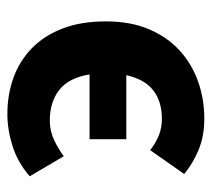

<svg xmlns="http://www.w3.org/2000/svg" viewBox="-46 -502 560 507"><g transform="rotate(90 233.5 -248.0)"><path d="M281 12Q228 12 183.5 -4.5Q139 -21 106 -53.5Q73 -86 54.5 -134.5Q36 -183 36 -248Q36 -313 56.5 -361.5Q77 -410 112.5 -442.5Q148 -475 194.5 -491.5Q241 -508 293 -508Q339 -508 375 -493Q411 -478 439 -455L376 -365Q357 -380 337 -388Q317 -396 293 -396Q248 -396 218.5 -373.5Q189 -351 178 -302H347V-205H176Q185 -150 217 -125Q249 -100 298 -100Q325 -100 349.5 -111.5Q374 -123 392 -137L445 -47Q408 -15 365 -1.5Q322 12 281 12Z"/></g></svg>

Font: Font
Style: ¶
Weight: 700
Designer: Paul D. Hunt
Foundry: Adobe Systems Incorporated
Version: Version 3.000